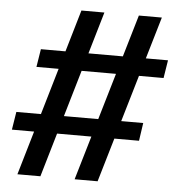

<svg xmlns="http://www.w3.org/2000/svg" viewBox="-51 -750 743 799"><g transform="rotate(5 320.5 -351.0)"><path d="M103 -527H634L622 -452H91ZM24 -258H554L543 -183H12ZM257 -702H353L147 0H51ZM497 -702H593L386 0H290Z"/></g></svg>

Font: Bitter Thin SemiBold
Style: Italic
Weight: 600
Italic angle: -9°
Version: Version 2.002